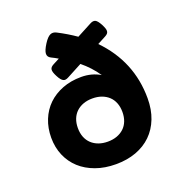

<svg xmlns="http://www.w3.org/2000/svg" viewBox="-122 -767 844 886"><g transform="rotate(-20 300.0 -324.0)"><path d="M217.3 -537.6Q209 -542.5 200.9 -546.9Q192.9 -551.3 184.6 -555.2Q168.9 -563 169.2 -578.6Q169.4 -594.2 188 -623.5Q196.8 -637.2 204.6 -645.3Q212.4 -653.3 219.7 -656.5Q227.1 -659.7 234.1 -658.9Q241.2 -658.2 249 -654.3Q296.4 -629.9 336.9 -601.6L410.6 -640.6Q425.3 -648.4 435.8 -643.6Q446.3 -638.7 459 -614.7Q465.3 -602.5 468 -594Q470.7 -585.4 469.7 -579.3Q468.8 -573.2 464.6 -568.8Q460.4 -564.5 453.1 -560.5L411.6 -538.6Q475.6 -473.1 507.8 -394.8Q540 -316.4 540 -225.6Q540 -170.4 522.9 -126.7Q505.9 -83 474.6 -52.5Q443.4 -22 398.9 -5.6Q354.5 10.7 299.8 10.7Q245.1 10.7 200.7 -5.4Q156.2 -21.5 125 -50Q93.8 -78.6 76.7 -118.4Q59.6 -158.2 59.6 -206.1Q59.6 -253.4 75.7 -293.5Q91.8 -333.5 121.3 -362.1Q150.9 -390.6 192.4 -406.7Q233.9 -422.9 285.2 -422.9Q311.5 -422.9 334.5 -416.7Q357.4 -410.6 377.9 -398.4Q361.8 -422.4 343 -442.6Q324.2 -462.9 302.7 -480.5L228 -440.9Q220.7 -437 214.6 -436Q208.5 -435.1 202.9 -437.7Q197.3 -440.4 191.7 -447.3Q186 -454.1 179.7 -466.3Q173.3 -478.5 170.7 -487.1Q168 -495.6 168.9 -502Q169.9 -508.3 174.1 -512.7Q178.2 -517.1 185.5 -521ZM299.8 -312Q274.9 -312 254.9 -304.7Q234.9 -297.4 220.5 -283.9Q206.1 -270.5 198.2 -250.7Q190.4 -231 190.4 -206.1Q190.4 -181.2 198.2 -161.4Q206.1 -141.6 220.5 -128.2Q234.9 -114.7 254.9 -107.4Q274.9 -100.1 299.8 -100.1Q324.7 -100.1 344.7 -107.4Q364.7 -114.7 379.2 -128.2Q393.6 -141.6 401.4 -161.4Q409.2 -181.2 409.2 -206.1Q409.2 -231 401.4 -250.7Q393.6 -270.5 379.2 -283.9Q364.7 -297.4 344.7 -304.7Q324.7 -312 299.8 -312Z"/></g></svg>

Font: Courier Prime
Style: Bold
Weight: 700
Monospace: yes
Designer: Alan Dague-Greene
Foundry: Quote-Unquote Apps
Version: Version 1.202